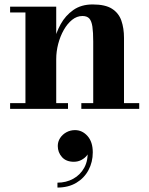

<svg xmlns="http://www.w3.org/2000/svg" viewBox="-20 -490 672 864"><path d="M233 -460V-26H286V0H25.5V-26H94.5V-434H25.5V-460ZM538 -319.5V-26H606.5V0H346V-26H399.5V-303Q399.5 -345 395.8 -370.2Q392 -395.5 381.8 -406.8Q371.5 -418 351 -418Q326 -418 304.5 -400.8Q283 -383.5 267 -355.2Q251 -327 242 -292.8Q233 -258.5 233 -223.5L213 -223Q213 -258 222.5 -300.5Q232 -343 253.2 -381.5Q274.5 -420 310 -445Q345.5 -470 397 -470Q454 -470 484.2 -450.5Q514.5 -431 526.2 -397Q538 -363 538 -319.5ZM238.5 354V332Q277.5 332 309.5 314.5Q341.5 297 359.5 264Q377.5 231 374 184H381Q381.5 196 372 208.5Q362.5 221 346.8 229.5Q331 238 312.5 238Q277.5 238 258.8 216.8Q240 195.5 240 167Q240 147.5 250.5 131.2Q261 115 278.8 105.2Q296.5 95.5 317.5 95.5Q350 95.5 373.8 122Q397.5 148.5 397.5 195.5Q397.5 239.5 378.2 275.5Q359 311.5 323.2 332.8Q287.5 354 238.5 354Z"/></svg>

Font: Bodoni Moda 9pt
Style: Bold
Weight: 700
Designer: Owen Earl
Foundry: indestructible type
Version: Version 2.005